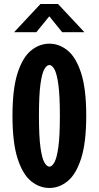

<svg xmlns="http://www.w3.org/2000/svg" viewBox="-20 -923 490 954"><path d="M225.5 11Q176 11 134.2 -23Q92.5 -57 67.2 -135.8Q42 -214.5 42 -348Q42 -481 67.2 -559.5Q92.5 -638 134.2 -672Q176 -706 225.5 -706Q274.5 -706 316.2 -672Q358 -638 383.2 -559.5Q408.5 -481 408.5 -348Q408.5 -214.5 383.2 -135.8Q358 -57 316.2 -23Q274.5 11 225.5 11ZM225.5 -95Q238 -95 250 -115.8Q262 -136.5 269.8 -191Q277.5 -245.5 277.5 -348Q277.5 -450 269.8 -504.5Q262 -559 250 -579.5Q238 -600 225.5 -600Q212.5 -600 200.5 -579.5Q188.5 -559 181 -504.5Q173.5 -450 173.5 -348Q173.5 -245.5 181 -191Q188.5 -136.5 200.5 -115.8Q212.5 -95 225.5 -95ZM50 -763 181 -903H268.5L399.5 -763H289L225 -842L160.5 -763Z"/></svg>

Font: Trispace Condensed SemiBold
Style: Regular
Weight: 600
Width: 3
Designer: Tyler Finck
Foundry: Etcetera Type Company
Version: Version 1.210; ttfautohint (v1.8.3)